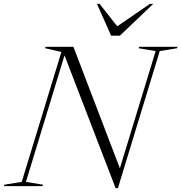

<svg xmlns="http://www.w3.org/2000/svg" viewBox="-61 -955 931 985"><path d="M758.5 -693 544 10H532L270 -671L72 -22L159.5 -7.5L157 0H-41L-38.5 -7.5L50.5 -22L254 -688.5L170.5 -707.5L172.5 -715H315.5L554 -91.5L737.5 -693L650 -707.5L652.5 -715H850L847.5 -707.5ZM725 -935 554 -772H509L436.5 -935H450L540.5 -820L708 -935Z"/></svg>

Font: Newsreader Display Light
Style: Italic
Weight: 300
Italic angle: -17°
Designer: Hugues Gentile
Foundry: Production Type
Version: Version 1.001